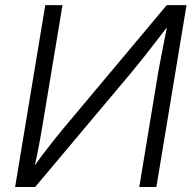

<svg xmlns="http://www.w3.org/2000/svg" viewBox="-20 -748 774 768"><path d="M605.5 0H537.1L613.3 -461.4Q617.2 -482.4 623 -512.9Q628.9 -543.5 636.5 -582.5Q644 -621.6 653.3 -667.5L666 -662.6Q629.4 -614.7 601.3 -578.4Q573.2 -542 550.5 -513.4Q527.8 -484.9 506.8 -459.5L120.6 0H40.5L161.1 -727.5H230L149.4 -242.7Q145.5 -218.8 140.1 -189Q134.8 -159.2 127.9 -126.2Q121.1 -93.3 113.3 -59.6L102.5 -64Q126.5 -97.7 150.1 -128.9Q173.8 -160.2 195.1 -186.8Q216.3 -213.4 232.9 -233.4L647 -727.5H726.1Z"/></svg>

Font: Inter 18pt Light
Style: Italic
Weight: 300
Italic angle: -9.3988°
Designer: Rasmus Andersson
Foundry: rsms
Version: Version 4.001;git-66647c0bb